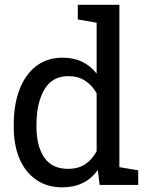

<svg xmlns="http://www.w3.org/2000/svg" viewBox="-20 -782 635 812"><path d="M243.7 10.3Q179.2 10.3 133.1 -21.7Q86.9 -53.7 62.5 -110.8Q38.1 -168 38.1 -244.1V-254.4Q38.1 -339.4 62.5 -403.3Q86.9 -467.3 133.3 -502.7Q179.7 -538.1 244.6 -538.1Q291.5 -538.1 327.4 -520.8Q363.3 -503.4 388.7 -470.7V-686L309.1 -699.7V-761.7H484.9V-75.2L564.5 -61.5V0H401.4L393.6 -63Q340.8 10.3 243.7 10.3ZM268.1 -67.9Q311 -67.9 340.3 -87.4Q369.6 -106.9 388.7 -142.6V-387.7Q370.1 -420.9 340.3 -440.4Q310.5 -460 269 -460Q200.2 -460 167.2 -402.8Q134.3 -345.7 134.3 -254.4V-244.1Q134.3 -164.6 167 -116.2Q199.7 -67.9 268.1 -67.9Z"/></svg>

Font: Roboto Slab
Style: Regular
Weight: 400
Designer: Google
Version: Version 2.000; ttfautohint (v1.8.1.43-b0c9)